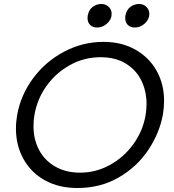

<svg xmlns="http://www.w3.org/2000/svg" viewBox="-20 -929 873 963"><path d="M797 -354Q803 -390 803 -423Q803 -507 765.5 -574Q728 -641 659 -680Q590 -719 499 -719Q395 -719 302 -670Q209 -621 146.5 -537Q84 -453 66 -352Q60 -318 60 -284Q60 -199 98 -131Q136 -63 205.5 -24.5Q275 14 368 14Q484 14 575.5 -39Q667 -92 723.5 -176.5Q780 -261 797 -354ZM715 -407Q715 -382 710 -350Q696 -271 648.5 -205.5Q601 -140 531 -101.5Q461 -63 382 -63Q311 -63 258 -93Q205 -123 176.5 -176Q148 -229 148 -296Q148 -329 153 -354Q167 -434 214.5 -499.5Q262 -565 332.5 -603.5Q403 -642 484 -642Q560 -642 612 -609.5Q664 -577 689.5 -524Q715 -471 715 -407ZM420 -851Q419 -847 419 -839Q419 -817 432 -804Q445 -791 468 -791Q495 -791 517.5 -811.5Q540 -832 540 -859Q540 -880 525.5 -894.5Q511 -909 489 -909Q465 -909 445.5 -895Q426 -881 420 -851ZM609 -851Q608 -847 608 -839Q608 -817 621 -804Q634 -791 657 -791Q684 -791 706.5 -811.5Q729 -832 729 -859Q729 -880 714.5 -894.5Q700 -909 678 -909Q654 -909 634.5 -895Q615 -881 609 -851Z"/></svg>

Font: Geom Light
Style: Italic
Weight: 300
Italic angle: -10°
Version: Version 1.102